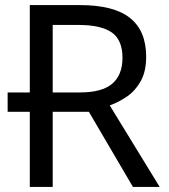

<svg xmlns="http://www.w3.org/2000/svg" viewBox="-20 -734 662 754"><path d="M294 -714Q427 -714 490.5 -663.5Q554 -613 554 -511Q554 -454 533 -416Q512 -378 479.5 -355.5Q447 -333 411 -320L607 0H502L329 -295H187V0H97V-295H10V-371H97V-714ZM289 -636H187V-371H294Q381 -371 421 -405.5Q461 -440 461 -507Q461 -577 419 -606.5Q377 -636 289 -636Z"/></svg>

Font: Go Noto Current
Style: Regular
Weight: 400
Designer: Monotype Design Team
Foundry: Monotype Imaging Inc.
Version: Version 2.007; ttfautohint (v1.8) -l 8 -r 50 -G 200 -x 14 -D